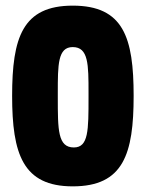

<svg xmlns="http://www.w3.org/2000/svg" viewBox="-20 -651 513 681"><path d="M294 -306C294 -189 294 -128 242 -128C185 -128 185 -190 185 -306V-321C185 -422 185 -484 238 -484C294 -484 294 -422 294 -321ZM454 -311C454 -518 418 -631 238 -631C60 -631 23 -518 23 -311C23 -105 61 10 238 10C418 10 454 -105 454 -311Z"/></svg>

Font: Passion One
Style: Regular
Weight: 400
Designer: Alejandro Lo Celso
Foundry: Fontstage
Version: Version 1.001